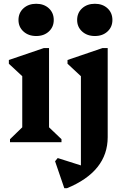

<svg xmlns="http://www.w3.org/2000/svg" viewBox="-20 -754 681 1018"><path d="M33 0V-16L98 -79V-350L27 -416V-436L212 -499H240V-79L306 -16V0ZM172 -563Q131 -563 104.5 -587Q78 -611 78 -648Q78 -686 104.5 -710Q131 -734 172 -734Q213 -734 239 -710Q265 -686 265 -648Q265 -611 239 -587Q213 -563 172 -563ZM321 244 272 101 286 84 409 123V-350L338 -416V-436L523 -499H551V-27Q551 155 335 244ZM483 -563Q442 -563 415.5 -587Q389 -611 389 -648Q389 -686 415.5 -710Q442 -734 483 -734Q524 -734 550 -710Q576 -686 576 -648Q576 -611 550 -587Q524 -563 483 -563Z"/></svg>

Font: Platypi SemiBold
Style: Regular
Weight: 600
Designer: David Sargent
Foundry: Bolt Cutter Type
Version: Version 1.200; ttfautohint (v1.8.4.7-5d5b)